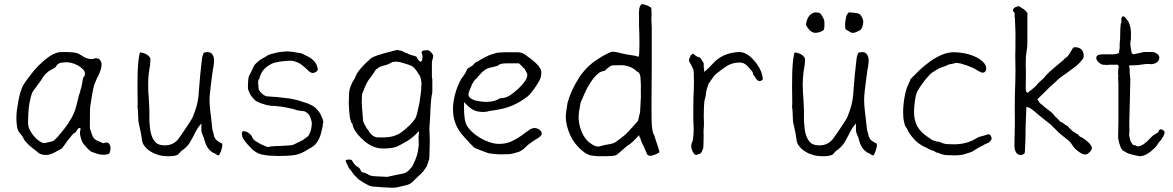

<svg xmlns="http://www.w3.org/2000/svg" viewBox="-20 -715 5484 898"><path d="M222.7 -390.6Q219.7 -389.6 216.8 -386.7Q214.8 -385.7 213.9 -384.8V-385.7L212.9 -384.8Q211.9 -383.8 210.9 -383.8H210L209 -382.8Q203.1 -377.9 197.3 -373Q192.4 -369.1 187.5 -362.3Q181.6 -355.5 178.7 -349.6Q175.8 -344.7 170.9 -337.9Q165 -331.1 159.2 -322.3L151.4 -311.5Q146.5 -303.7 140.6 -296.9Q129.9 -284.2 125 -264.6Q120.1 -245.1 116.2 -223.6Q113.3 -201.2 112.3 -180.7Q111.3 -160.2 111.3 -146.5Q111.3 -146.5 111.3 -137.7Q111.3 -133.8 112.3 -127.9Q113.3 -118.2 121.1 -103.5Q128.9 -89.8 139.6 -77.1Q151.4 -63.5 164.1 -54.7Q181.6 -43.9 190.4 -45.9Q197.3 -47.9 205.1 -49.8Q226.6 -52.7 233.4 -58.6Q240.2 -64.5 247.1 -72.3Q253.9 -78.1 256.8 -84Q266.6 -93.8 281.2 -113.3Q300.8 -138.7 315.4 -165Q330.1 -192.4 335.9 -215.8Q348.6 -266.6 349.6 -270.5Q353.5 -280.3 353.5 -282.2L354.5 -283.2L355.5 -291Q356.4 -293 359.4 -302.7Q361.3 -307.6 362.3 -314.5Q363.3 -319.3 364.3 -326.2Q365.2 -332 366.2 -336.9Q367.2 -342.8 368.2 -347.7Q370.1 -351.6 370.1 -354.5H371.1L372.1 -355.5Q377 -358.4 377 -373Q377 -382.8 366.2 -392.6Q357.4 -401.4 344.7 -408.7Q332 -416 317.4 -419.9Q303.7 -423.8 292 -423.8Q277.3 -423.8 262.7 -420.9Q249 -418 240.2 -401.4Q239.3 -401.4 239.3 -400.4H238.3Q237.3 -399.4 235.4 -397.5H234.4Q232.4 -395.5 230.5 -394.5Q225.6 -392.6 222.7 -390.6ZM477.5 7.8Q473.6 8.8 461.9 8.8Q450.2 8.8 436.5 4.9Q421.9 0 408.2 -4.9Q398.4 -8.8 372.1 -40Q364.3 -48.8 358.4 -69.3Q350.6 -93.8 356.4 -108.4Q359.4 -114.3 352.5 -116.2L350.6 -117.2L348.6 -116.2Q343.8 -112.3 340.8 -107.4Q336.9 -100.6 335 -97.7Q318.4 -86.9 314.5 -80.1Q305.7 -70.3 297.9 -59.6Q286.1 -43 277.8 -31.7Q269.5 -20.5 267.6 -19.5Q264.6 -17.6 231.4 0Q223.6 3.9 213.9 6.8Q205.1 9.8 196.3 9.8Q169.9 9.8 156.2 -2.9Q150.4 -8.8 139.6 -16.6Q128.9 -24.4 120.1 -32.2Q111.3 -40 103.5 -48.8Q95.7 -56.6 92.8 -62.5Q88.9 -70.3 85 -77.1Q81.1 -83 74.2 -90.8Q62.5 -102.5 59.6 -124Q56.6 -145.5 56.6 -161.1Q56.6 -175.8 58.6 -196.3Q61.5 -217.8 65.4 -240.2Q69.3 -261.7 75.2 -282.2Q81.1 -302.7 87.9 -315.4Q98.6 -333 118.2 -358.4Q136.7 -383.8 159.2 -407.2Q181.6 -429.7 207 -448.2Q231.4 -465.8 255.9 -470.7Q264.6 -471.7 271.5 -471.7Q279.3 -471.7 286.1 -471.7Q303.7 -471.7 323.2 -469.7Q341.8 -467.8 354.5 -460Q360.4 -456.1 367.2 -452.1Q376 -445.3 381.8 -444.3Q387.7 -442.4 393.6 -440.4Q400.4 -438.5 408.2 -438.5H409.2Q416 -438.5 421.9 -441.4L423.8 -442.4Q424.8 -442.4 428.7 -442.4H427.7H428.7Q443.4 -442.4 448.2 -433.6Q455.1 -423.8 455.1 -414.1Q455.1 -405.3 452.1 -393.6Q446.3 -377 445.3 -373Q441.4 -364.3 436.5 -353.5H435.5Q431.6 -343.8 426.8 -333Q420.9 -321.3 418 -307.6Q412.1 -282.2 412.1 -280.3Q403.3 -222.7 402.3 -217.8Q400.4 -211.9 400.4 -152.3V-119.1Q400.4 -111.3 403.3 -106.4Q404.3 -102.5 410.2 -85Q418 -61.5 440.4 -54.7Q447.3 -51.8 460.9 -45.9Q466.8 -43.9 471.7 -47.9Q481.4 -48.8 483.4 -47.9H484.4Q486.3 -47.9 490.2 -43Q494.1 -37.1 496.1 -31.2Q498 -22.5 496.1 -13.7Q494.1 -1 491.2 2.9Q488.3 4.9 477.5 7.8Z M923.8 -433.6 924.8 -439.5V-441.4Q924.8 -446.3 931.6 -465.8Q933.6 -470.7 950.2 -471.2Q966.8 -471.7 973.6 -460Q981.4 -447.3 981.4 -430.7Q979.5 -411.1 978.5 -401.4Q977.5 -395.5 975.6 -389.6V-388.7Q974.6 -381.8 973.6 -374Q972.7 -366.2 966.8 -322.3Q962.9 -293 960.9 -268.6Q959 -248 960.9 -223.6Q962.9 -197.3 966.8 -168.9Q971.7 -125 972.7 -115.2Q972.7 -109.4 978.5 -90.8Q980.5 -81.1 982.4 -74.2L991.2 -60.5L1004.9 -50.8L1005.9 -49.8Q1010.7 -47.9 1016.6 -44.9Q1018.6 -44.9 1019.5 -40Q1020.5 -35.2 1018.6 -25.4Q1017.6 -22.5 1013.7 -8.8Q1009.8 1 1008.8 2.9Q1006.8 6.8 1004.9 10.7L1002 11.7Q995.1 10.7 986.3 3.9Q980.5 0 975.6 -1Q971.7 -3.9 966.8 -7.8Q946.3 -22.5 936.5 -58.6Q934.6 -66.4 933.6 -70.3Q929.7 -79.1 927.7 -84Q925.8 -88.9 923.8 -93.8Q922.9 -98.6 921.9 -103.5Q921.9 -108.4 921.9 -118.2V-137.7L909.2 -122.1Q905.3 -117.2 894.5 -97.7Q888.7 -85.9 881.8 -73.2Q875 -59.6 868.2 -48.8Q862.3 -38.1 853.5 -30.3L852.5 -28.3L848.6 -25.4L844.7 -21.5L839.8 -17.6L837.9 -15.6Q831.1 -11.7 827.1 -7.8L815.4 4.9Q813.5 5.9 811.5 8.8Q802.7 12.7 790 14.6Q785.2 15.6 766.6 15.6Q742.2 15.6 722.7 10.3Q703.1 4.9 686 -5.4Q668.9 -15.6 657.2 -30.3Q645.5 -43.9 643.6 -62.5Q641.6 -80.1 638.2 -96.7Q634.8 -113.3 630.9 -129.9Q627 -145.5 627 -153.3Q627 -167 626 -180.7Q625 -190.4 625 -200.2V-201.2Q624 -208 623 -213.9Q623 -222.7 624 -234.4Q624 -242.2 623.5 -262.7Q623 -283.2 623 -309.1Q623 -335 623.5 -362.8Q624 -390.6 626 -414.1Q627.9 -437.5 630.9 -454.1Q632.8 -465.8 634.8 -468.8H635.7Q635.7 -469.7 637.7 -469.7Q641.6 -469.7 652.3 -466.3Q663.1 -462.9 669.4 -458Q675.8 -453.1 679.7 -448.2Q683.6 -442.4 683.6 -439.5Q683.6 -423.8 681.6 -409.2Q678.7 -394.5 676.8 -378.9Q674.8 -364.3 673.8 -349.6Q672.9 -335 672.9 -321.3Q672.9 -289.1 675.8 -255.9Q678.7 -210.9 678.7 -191.4V-149.4Q678.7 -143.6 681.6 -114.3Q683.6 -94.7 690.4 -77.1Q697.3 -59.6 709 -47.9Q721.7 -35.2 752 -35.2Q771.5 -35.2 787.1 -43Q802.7 -50.8 814.5 -65.4Q825.2 -80.1 839.8 -101.6Q875 -153.3 881.8 -168Q905.3 -225.6 908.2 -265.6Q917 -380.9 923.8 -432.6Z M1390.6 -56.6Q1390.6 -56.6 1388.7 -56.6Q1382.8 -54.7 1381.8 -52.7Q1379.9 -48.8 1376 -49.8Q1376 -49.8 1369.1 -46.9Q1368.2 -45.9 1366.2 -44.9Q1360.4 -43 1355.5 -40Q1352.5 -37.1 1338.9 -35.2Q1316.4 -33.2 1288.1 -32.2Q1268.6 -32.2 1249 -30.3H1247.1L1243.2 -29.3H1242.2H1241.2Q1237.3 -27.3 1235.4 -27.3H1231.4Q1228.5 -27.3 1225.6 -30.3L1221.7 -31.2H1219.7L1218.8 -32.2L1214.8 -34.2L1203.1 -39.1Q1196.3 -43 1187.5 -47.9Q1176.8 -53.7 1172.9 -56.6Q1170.9 -58.6 1166 -62.5Q1162.1 -67.4 1160.2 -71.3V-72.3Q1157.2 -82 1144.5 -91.8Q1132.8 -100.6 1118.2 -101.6Q1115.2 -101.6 1113.3 -97.7Q1111.3 -95.7 1111.3 -89.8Q1111.3 -76.2 1119.1 -64.5Q1127.9 -50.8 1136.7 -41Q1143.6 -34.2 1147.5 -29.3Q1152.3 -24.4 1157.2 -19.5Q1161.1 -14.6 1166.5 -11.2Q1171.9 -7.8 1176.8 -3.9Q1186.5 2.9 1200.2 6.8Q1213.9 9.8 1228.5 11.7Q1243.2 13.7 1258.8 13.7Q1273.4 14.6 1286.1 14.6Q1330.1 14.6 1360.4 9.8Q1387.7 4.9 1418 -14.6Q1424.8 -18.6 1424.8 -18.6L1425.8 -19.5Q1430.7 -21.5 1432.6 -23.4H1433.6Q1447.3 -31.2 1455.1 -40Q1464.8 -50.8 1471.2 -64Q1477.5 -77.1 1481.4 -90.8Q1485.4 -105.5 1487.3 -117.2Q1488.3 -122.1 1489.3 -122.1Q1489.3 -123 1489.3 -129.9V-130.9V-131.8Q1489.3 -131.8 1491.2 -137.7Q1492.2 -140.6 1492.2 -143.6Q1492.2 -146.5 1491.2 -149.4Q1490.2 -152.3 1489.3 -157.2Q1489.3 -161.1 1486.3 -164.1Q1484.4 -167 1484.4 -169.9H1483.4V-170.9Q1475.6 -192.4 1454.1 -211.9Q1442.4 -221.7 1420.9 -230.5Q1398.4 -238.3 1373 -246.1Q1338.9 -254.9 1313.5 -256.8Q1264.6 -262.7 1252 -262.7Q1244.1 -263.7 1240.2 -263.7Q1230.5 -264.6 1226.6 -264.6Q1224.6 -265.6 1214.8 -269.5Q1210 -272.5 1205.1 -277.3Q1195.3 -286.1 1191.4 -293.9Q1188.5 -297.9 1188.5 -315.4Q1188.5 -319.3 1187.5 -325.2Q1187.5 -331.1 1187.5 -334Q1187.5 -335.9 1188.5 -339.8Q1192.4 -349.6 1193.4 -345.7Q1193.4 -345.7 1193.4 -346.7Q1195.3 -360.4 1202.1 -372.1Q1208 -384.8 1219.7 -395.5Q1230.5 -406.2 1244.1 -413.1Q1256.8 -420.9 1268.6 -422.9Q1279.3 -424.8 1288.1 -426.8Q1290 -427.7 1328.1 -430.7Q1343.8 -431.6 1352.5 -429.7Q1371.1 -424.8 1383.8 -417Q1400.4 -405.3 1410.2 -395.5Q1415 -391.6 1418.9 -387.7Q1422.9 -383.8 1424.8 -381.8Q1426.8 -380.9 1428.7 -378.9Q1430.7 -377 1436.5 -375Q1440.4 -373 1446.3 -374Q1454.1 -375 1461.9 -381.8Q1467.8 -387.7 1465.8 -394.5Q1461.9 -415 1451.2 -426.8Q1438.5 -441.4 1420.9 -450.2Q1396.5 -462.9 1388.7 -465.8Q1380.9 -467.8 1347.7 -472.7Q1330.1 -474.6 1319.3 -474.6Q1285.2 -471.7 1277.3 -469.7Q1264.6 -465.8 1250 -462.9Q1236.3 -460 1227.5 -453.1Q1217.8 -446.3 1207 -441.4Q1198.2 -436.5 1186.5 -426.8Q1171.9 -415 1167 -405.3Q1155.3 -378.9 1145.5 -361.3Q1139.6 -352.5 1139.6 -302.7Q1139.6 -295.9 1150.4 -273.4Q1152.3 -270.5 1159.2 -260.7Q1169.9 -249 1172.9 -246.1Q1181.6 -239.3 1189.5 -236.3Q1194.3 -233.4 1217.8 -226.6Q1233.4 -221.7 1234.4 -221.7Q1241.2 -223.6 1249 -219.7Q1250 -219.7 1263.7 -219.7L1298.8 -215.8H1299.8H1300.8Q1304.7 -213.9 1306.6 -213.9Q1311.5 -213.9 1315.4 -212.9L1351.6 -205.1Q1360.4 -202.1 1366.2 -200.2Q1373 -198.2 1379.9 -197.3Q1386.7 -197.3 1391.6 -196.3Q1403.3 -194.3 1404.3 -194.3Q1422.9 -185.5 1429.7 -170.9Q1437.5 -148.4 1437.5 -146.5Q1439.5 -140.6 1437.5 -125Q1436.5 -116.2 1433.6 -105.5Q1431.6 -97.7 1428.7 -91.8Q1423.8 -81.1 1422.9 -80.1Q1421.9 -78.1 1410.2 -70.3Q1399.4 -61.5 1390.6 -56.6ZM1156.2 -19.5 1157.2 -18.6Q1157.2 -19.5 1156.7 -19.5Q1156.2 -19.5 1156.2 -19.5Z M1941.4 -231.4Q1941.4 -231.4 1946.3 -265.6Q1949.2 -285.2 1950.2 -301.8Q1951.2 -319.3 1951.2 -326.2Q1951.2 -333 1948.2 -346.7Q1945.3 -359.4 1940.4 -365.2Q1934.6 -375 1929.7 -381.8Q1918 -397.5 1916 -398.4Q1906.2 -407.2 1902.3 -408.2Q1894.5 -410.2 1879.9 -416Q1872.1 -418.9 1853.5 -423.8Q1839.8 -426.8 1835.9 -426.8Q1828.1 -426.8 1823.2 -425.8Q1816.4 -425.8 1813.5 -423.8Q1803.7 -418 1792 -413.1Q1771.5 -407.2 1768.6 -406.2H1767.6Q1764.6 -405.3 1754.9 -401.4L1753.9 -400.4Q1748 -397.5 1742.2 -392.6H1741.2Q1735.4 -387.7 1725.6 -370.1Q1712.9 -353.5 1701.2 -336.9Q1693.4 -324.2 1684.6 -302.7Q1673.8 -276.4 1673.8 -275.4Q1671.9 -262.7 1671.9 -230.5Q1671.9 -224.6 1674.8 -192.4Q1677.7 -164.1 1677.7 -157.2Q1676.8 -148.4 1682.6 -137.7Q1691.4 -120.1 1694.3 -116.2Q1706.1 -101.6 1707 -97.7Q1709 -93.8 1721.7 -82Q1728.5 -76.2 1736.3 -74.2Q1741.2 -72.3 1753.9 -72.3Q1794.9 -71.3 1817.4 -77.6Q1839.8 -84 1856 -95.2Q1872.1 -106.4 1894.5 -127.9Q1917 -149.4 1925.8 -168Q1929.7 -176.8 1941.4 -231.4ZM1937.5 -77.1Q1940.4 -97.7 1939.5 -98.6Q1938.5 -102.5 1934.6 -97.7Q1928.7 -89.8 1921.9 -84Q1909.2 -72.3 1899.4 -65.4Q1889.6 -57.6 1871.1 -47.9Q1838.9 -29.3 1831.1 -27.3Q1806.6 -20.5 1774.4 -20.5Q1750 -20.5 1731.4 -27.3Q1708 -36.1 1688.5 -51.8Q1668.9 -67.4 1654.3 -85Q1635.7 -108.4 1631.8 -122.1Q1628.9 -135.7 1627.9 -136.7L1625 -139.6Q1624 -139.6 1621.1 -148.4Q1617.2 -160.2 1616.2 -166L1613.3 -194.3L1611.3 -231.4L1612.3 -270.5Q1613.3 -292 1616.2 -300.8Q1618.2 -308.6 1629.9 -334Q1637.7 -342.8 1643.6 -358.4Q1654.3 -388.7 1713.9 -441.4Q1727.5 -454.1 1810.5 -474.6Q1822.3 -477.5 1829.1 -479.5Q1836.9 -481.4 1844.7 -481.4V-480.5V-478.5H1853.5Q1857.4 -476.6 1860.4 -476.6L1862.3 -475.6Q1865.2 -472.7 1875 -468.8Q1883.8 -465.8 1883.8 -465.8H1884.8Q1891.6 -460.9 1895.5 -460Q1897.5 -459 1903.3 -458V-457L1909.2 -456.1Q1915 -455.1 1916 -454.1Q1920.9 -452.1 1927.7 -450.2V-449.2L1928.7 -448.2Q1929.7 -446.3 1933.6 -439.5Q1938.5 -431.6 1942.4 -428.7Q1949.2 -423.8 1953.1 -431.6L1954.1 -432.6V-433.6Q1954.1 -434.6 1955.1 -442.4Q1957 -447.3 1956.1 -454.1V-455.1Q1956.1 -455.1 1954.1 -461.9L1953.1 -465.8H1952.1Q1951.2 -465.8 1951.2 -466.8L1952.1 -471.7Q1953.1 -473.6 1954.1 -474.6Q1955.1 -476.6 1957 -477.5Q1960 -478.5 1967.8 -479.5Q1973.6 -480.5 1978.5 -480.5Q1982.4 -479.5 1985.4 -478.5H1986.3Q1990.2 -476.6 1991.2 -475.6Q1994.1 -472.7 1998 -467.8Q1999 -466.8 2001 -465.8Q2002 -463.9 2002.9 -461.9Q2004.9 -458 2005.9 -456.1Q2005.9 -452.1 2005.9 -448.2Q2004.9 -443.4 2002.9 -437.5V-436.5Q2000 -429.7 2000 -421.9V-394.5Q2000 -380.9 2000 -373Q1999 -353.5 2002 -342.8V-291Q2002 -276.4 2001 -276.4H2000H2001Q2000 -275.4 1998 -260.7V-259.8Q1997.1 -257.8 1994.1 -219.7Q1994.1 -219.7 1991.2 -160.2L1988.3 -114.3L1990.2 -56.6Q1990.2 -47.9 1989.3 -21.5Q1988.3 28.3 1987.3 30.3Q1984.4 36.1 1983.4 41V42Q1981.4 48.8 1975.6 63.5Q1974.6 65.4 1966.8 76.2Q1961.9 83 1960 85.9Q1958 87.9 1958 87.9L1945.3 101.6Q1944.3 101.6 1944.3 102.5H1943.4Q1941.4 104.5 1910.2 134.8Q1900.4 145.5 1882.8 150.4L1849.6 158.2Q1845.7 159.2 1832 162.1Q1824.2 163.1 1814.5 163.1Q1805.7 163.1 1771.5 161.1Q1737.3 158.2 1735.4 158.2Q1716.8 158.2 1705.1 152.3Q1696.3 148.4 1671.9 133.8Q1654.3 123 1650.4 117.2Q1636.7 104.5 1629.9 94.7Q1625 85.9 1621.1 82Q1614.3 76.2 1609.4 66.4Q1608.4 64.5 1602.5 50.8Q1597.7 42 1596.7 38.1Q1596.7 34.2 1599.6 33.2Q1604.5 31.2 1612.3 31.2Q1624 31.2 1626 35.2Q1636.7 53.7 1642.6 58.6Q1660.2 69.3 1663.1 74.2Q1670.9 90.8 1674.8 90.8Q1679.7 91.8 1681.6 91.8Q1681.6 91.8 1681.6 91.8H1680.7Q1681.6 91.8 1681.6 91.8Q1681.6 91.8 1681.6 91.8Q1694.3 95.7 1705.1 102.5Q1713.9 108.4 1734.4 109.4L1793.9 112.3L1794.9 111.3Q1795.9 111.3 1831.1 103.5Q1862.3 97.7 1865.2 96.7Q1877.9 94.7 1891.6 82Q1905.3 69.3 1911.6 56.6Q1918 43.9 1924.8 26.9Q1931.6 9.8 1935.1 -10.7Q1938.5 -31.2 1938.5 -42Q1937.5 -58.6 1937.5 -77.1Z M2166 -58.6Q2164.1 -61.5 2158.2 -66.4Q2156.2 -69.3 2154.3 -70.3Q2153.3 -71.3 2152.3 -72.3V-73.2Q2098.6 -127.9 2098.6 -203.1Q2098.6 -236.3 2107.9 -272Q2117.2 -307.6 2132.8 -337.9H2133.8Q2134.8 -342.8 2137.7 -347.2Q2140.6 -351.6 2143.6 -354.5L2144.5 -355.5L2156.2 -373Q2159.2 -377 2160.2 -380.9Q2162.1 -384.8 2164.1 -389.6Q2166 -392.6 2168.5 -395Q2170.9 -397.5 2174.8 -398.4L2175.8 -399.4H2177.7V-401.4V-403.3H2179.7H2180.7H2181.6Q2183.6 -404.3 2185.5 -405.3Q2189.5 -407.2 2192.4 -411.1Q2195.3 -415 2199.2 -418Q2203.1 -420.9 2207 -424.8Q2218.8 -428.7 2226.6 -435.5Q2249 -448.2 2266.6 -456.1Q2284.2 -462.9 2303.7 -467.8Q2314.5 -469.7 2323.2 -469.7Q2332 -469.7 2342.8 -470.7H2390.6Q2396.5 -470.7 2404.3 -470.7Q2411.1 -469.7 2419.9 -467.8Q2426.8 -465.8 2439.5 -457Q2452.1 -448.2 2465.8 -437.5Q2479.5 -426.8 2491.2 -415Q2502 -404.3 2503.9 -398.4L2504.9 -397.5Q2511.7 -388.7 2511.7 -377.9Q2511.7 -356.4 2505.9 -344.7Q2500 -332 2488.3 -314.5Q2483.4 -306.6 2479 -300.3Q2474.6 -293.9 2468.8 -287.1Q2463.9 -280.3 2459 -274.9Q2454.1 -269.5 2447.3 -263.7Q2411.1 -236.3 2377 -221.7Q2342.8 -207 2297.9 -200.2L2271.5 -196.3Q2254.9 -191.4 2242.2 -191.4Q2211.9 -191.4 2195.3 -200.2Q2177.7 -209 2159.2 -228.5L2154.3 -233.4L2150.4 -238.3V-231.4V-225.6V-203.1Q2150.4 -187.5 2152.3 -170.9Q2153.3 -154.3 2158.2 -139.6Q2165 -121.1 2182.6 -103.5Q2200.2 -85.9 2222.2 -72.3Q2244.1 -58.6 2267.6 -50.8Q2292 -42 2313.5 -42Q2346.7 -42 2372.1 -53.7Q2397.5 -65.4 2418 -80.1Q2427.7 -87.9 2436.5 -94.2Q2445.3 -100.6 2453.1 -105.5Q2465.8 -116.2 2481.4 -116.2Q2491.2 -116.2 2502.9 -108.4Q2513.7 -100.6 2513.7 -90.8V-87.9Q2511.7 -81.1 2506.8 -77.1Q2500 -71.3 2494.1 -67.4H2493.2Q2482.4 -60.5 2471.2 -53.2Q2460 -45.9 2450.2 -38.1Q2442.4 -31.2 2436.5 -25.4L2425.8 -15.6Q2418.9 -10.7 2412.1 -7.3Q2405.3 -3.9 2397.5 -2H2396.5Q2379.9 3.9 2363.3 5.9Q2345.7 6.8 2326.2 6.8Q2306.6 6.8 2293 5.4Q2279.3 3.9 2265.6 2L2239.3 -7.8Q2225.6 -12.7 2206.1 -20.5Q2204.1 -20.5 2203.1 -21.5Q2202.1 -22.5 2200.2 -23.4V-24.4H2199.2Q2195.3 -26.4 2194.3 -27.3L2193.4 -28.3V-29.3Q2189.5 -34.2 2185.5 -37.1Q2181.6 -40 2178.7 -43.9Q2175.8 -47.9 2171.9 -50.8Q2168.9 -53.7 2166 -58.6ZM2182.6 -307.6Q2180.7 -302.7 2175.8 -292Q2170.9 -279.3 2170.9 -273.4Q2170.9 -262.7 2181.6 -254.9Q2190.4 -249 2202.1 -245.1H2203.1Q2216.8 -242.2 2230.5 -240.2Q2244.1 -238.3 2252 -238.3Q2261.7 -238.3 2278.3 -240.2Q2294.9 -243.2 2302.7 -247.1H2303.7Q2313.5 -253.9 2318.4 -254.9Q2323.2 -255.9 2333 -256.8Q2347.7 -257.8 2367.2 -270.5Q2385.7 -283.2 2403.3 -299.3Q2420.9 -315.4 2433.6 -333Q2446.3 -350.6 2446.3 -365.2Q2446.3 -371.1 2441.4 -378.9Q2437.5 -386.7 2432.6 -394.5L2430.7 -395.5V-396.5Q2426.8 -397.5 2425.8 -400.4Q2422.9 -404.3 2419.9 -406.2V-407.2Q2415 -411.1 2413.1 -413.1L2408.2 -417V-418L2407.2 -418.9H2406.2H2405.3H2350.6Q2342.8 -418.9 2335 -418Q2319.3 -417 2309.6 -409.2Q2306.6 -407.2 2304.7 -406.2Q2303.7 -406.2 2303.7 -406.2Q2301.8 -406.2 2298.8 -405.3L2285.2 -401.4Q2273.4 -399.4 2264.6 -396.5Q2255.9 -393.6 2249 -388.7Q2242.2 -383.8 2235.4 -377.9Q2228.5 -371.1 2220.7 -362.3Q2212.9 -353.5 2209 -348.6Q2203.1 -343.8 2198.2 -337.9V-336.9Q2195.3 -332 2191.4 -327.1Q2186.5 -320.3 2182.6 -307.6Z M2954.1 -67.4ZM2970.7 -74.2Q2970.7 -74.2 2970.7 -80.1L2967.8 -82L2965.8 -79.1L2961.9 -75.2Q2943.4 -54.7 2927.7 -42Q2908.2 -30.3 2886.7 -9.8Q2876 0 2869.1 5.4Q2862.3 10.7 2860.4 11.7Q2842.8 15.6 2814.5 15.6H2778.3Q2761.7 15.6 2737.3 10.7Q2735.4 8.8 2733.4 8.8Q2730.5 7.8 2723.6 3.9Q2716.8 1 2714.8 -1Q2669.9 -34.2 2647.9 -81.1Q2626 -127.9 2626 -171.9Q2626 -182.6 2634.8 -236.3V-235.4Q2650.4 -291 2685.5 -347.2Q2720.7 -403.3 2774.4 -437.5Q2801.8 -455.1 2811 -459.5Q2820.3 -463.9 2838.9 -472.7Q2856.4 -473.6 2877.9 -467.8Q2899.4 -461.9 2925.8 -458Q2951.2 -455.1 2964.8 -450.2L2966.8 -449.2L2967.8 -451.2Q2970.7 -461.9 2970.7 -510.7Q2970.7 -560.5 2968.8 -591.8V-616.2Q2968.8 -627.9 2968.8 -637.7Q2966.8 -680.7 2976.6 -690.4L2977.5 -691.4V-692.4Q2977.5 -693.4 2978.5 -694.3Q2979.5 -695.3 2980.5 -695.3H2981.4Q2994.1 -695.3 3007.8 -689Q3021.5 -682.6 3025.4 -678.7Q3027.3 -674.8 3027.3 -647.5Q3025.4 -618.2 3027.3 -608.4Q3028.3 -599.6 3028.3 -587.9V-414.1L3027.3 -260.7Q3027.3 -229.5 3027.3 -174.8Q3027.3 -119.1 3034.2 -93.8L3042 -77.1Q3042 -73.2 3053.7 -40Q3064.5 -7.8 3064.5 -2.9Q3062.5 0 3046.9 6.8Q3030.3 13.7 3020.5 13.7Q3012.7 13.7 3006.8 6.8Q2998 -11.7 2990.2 -31.2L2977.5 -57.6Q2977.5 -66.4 2970.7 -74.2ZM2968.8 -375Q2959 -378.9 2956.1 -383.8V-384.8H2955.1Q2924.8 -410.2 2882.3 -410.2Q2839.8 -410.2 2836.9 -407.2Q2830.1 -401.4 2822.3 -396.5Q2814.5 -391.6 2812.5 -386.7Q2810.5 -383.8 2794.9 -380.9Q2778.3 -376 2754.9 -347.7Q2732.4 -318.4 2714.4 -278.3Q2696.3 -238.3 2695.3 -234.4Q2695.3 -230.5 2690.4 -207Q2686.5 -182.6 2686.5 -175.8V-158.2Q2686.5 -145.5 2692.4 -122.1Q2707 -71.3 2737.3 -47.9Q2766.6 -24.4 2787.1 -31.2Q2806.6 -37.1 2826.2 -40Q2847.7 -43 2859.4 -50.8Q2900.4 -79.1 2918.9 -99.6Q2937.5 -120.1 2962.9 -148.4V-149.4H2963.9Q2967.8 -168 2972.7 -186.5L2973.6 -187.5L2977.5 -261.7Q2976.6 -280.3 2977.1 -292Q2977.5 -303.7 2977.5 -314.5V-315.4L2975.6 -352.5Q2974.6 -361.3 2973.6 -364.3Q2971.7 -366.2 2971.7 -367.2Q2971.7 -369.1 2969.7 -374Z M3243.2 6.8Q3239.3 9.8 3237.3 9.8Q3224.6 10.7 3214.8 -18.6Q3212.9 -25.4 3212.9 -31.2Q3212.9 -43 3216.8 -48.8Q3221.7 -57.6 3223.6 -86.9Q3225.6 -115.2 3223.6 -127.9Q3222.7 -138.7 3222.7 -159.2V-209Q3222.7 -239.3 3223.6 -266.6Q3225.6 -294.9 3225.6 -333Q3224.6 -371.1 3224.6 -377.9Q3224.6 -386.7 3220.7 -394.5Q3217.8 -400.4 3213.9 -408.7Q3210 -417 3204.1 -425.8Q3201.2 -431.6 3204.1 -441.4Q3209 -453.1 3210.9 -456.1Q3212.9 -459 3216.8 -460.9Q3219.7 -461.9 3222.7 -463.9Q3235.4 -451.2 3246.1 -448.2Q3255.9 -446.3 3258.8 -439.5Q3264.6 -430.7 3268.6 -423.8Q3271.5 -419.9 3271.5 -416Q3270.5 -409.2 3272.5 -392.6L3273.4 -378.9L3284.2 -387.7Q3296.9 -398.4 3315.4 -418.9Q3359.4 -467.8 3435.5 -471.7Q3472.7 -472.7 3508.8 -429.7Q3544.9 -387.7 3547.9 -343.8Q3541 -335.9 3532.2 -335.9Q3523.4 -335.9 3515.6 -347.7Q3512.7 -351.6 3511.7 -353.5Q3509.8 -359.4 3503.9 -364.3Q3502 -367.2 3502 -372.1Q3500 -381.8 3472.7 -409.2Q3455.1 -425.8 3426.8 -421.9Q3400.4 -418.9 3380.9 -407.2Q3363.3 -396.5 3333 -372.1Q3324.2 -367.2 3309.6 -345.7Q3296.9 -326.2 3293.9 -323.2L3293 -322.3V-320.3Q3284.2 -296.9 3282.2 -281.2Q3281.2 -266.6 3278.3 -256.8Q3273.4 -244.1 3272.5 -217.8Q3272.5 -192.4 3271.5 -173.8Q3272.5 -155.3 3272.5 -139.2Q3272.5 -123 3270.5 -102.5Q3271.5 -82 3270.5 -54.7L3269.5 -23.4Q3268.6 -22.5 3267.1 -17.1Q3265.6 -11.7 3262.7 -5.9Q3259.8 0 3255.9 2.9Q3249 4.9 3243.2 6.8Z M3985.4 -433.6 3986.3 -439.5V-441.4Q3986.3 -446.3 3993.2 -465.8Q3995.1 -470.7 4011.7 -471.2Q4028.3 -471.7 4035.2 -460Q4043 -447.3 4043 -430.7Q4041 -411.1 4040 -401.4Q4039.1 -395.5 4037.1 -389.6V-388.7Q4036.1 -381.8 4035.2 -374Q4034.2 -366.2 4028.3 -322.3Q4024.4 -293 4022.5 -268.6Q4020.5 -248 4022.5 -223.6Q4024.4 -197.3 4028.3 -168.9Q4033.2 -125 4034.2 -115.2Q4034.2 -109.4 4040 -90.8Q4042 -81.1 4043.9 -74.2L4052.7 -60.5L4066.4 -50.8L4067.4 -49.8Q4072.3 -47.9 4078.1 -44.9Q4080.1 -44.9 4081.1 -40Q4082 -35.2 4080.1 -25.4Q4079.1 -22.5 4075.2 -8.8Q4071.3 1 4070.3 2.9Q4068.4 6.8 4066.4 10.7L4063.5 11.7Q4056.6 10.7 4047.9 3.9Q4042 0 4037.1 -1Q4033.2 -3.9 4028.3 -7.8Q4007.8 -22.5 3998 -58.6Q3996.1 -66.4 3995.1 -70.3Q3991.2 -79.1 3989.3 -84Q3987.3 -88.9 3985.4 -93.8Q3984.4 -98.6 3983.4 -103.5Q3983.4 -108.4 3983.4 -118.2V-137.7L3970.7 -122.1Q3966.8 -117.2 3956.1 -97.7Q3950.2 -85.9 3943.4 -73.2Q3936.5 -59.6 3929.7 -48.8Q3923.8 -38.1 3915 -30.3L3914.1 -28.3L3910.2 -25.4L3906.2 -21.5L3901.4 -17.6L3899.4 -15.6Q3892.6 -11.7 3888.7 -7.8L3877 4.9Q3875 5.9 3873 8.8Q3864.3 12.7 3851.6 14.6Q3846.7 15.6 3828.1 15.6Q3803.7 15.6 3784.2 10.3Q3764.6 4.9 3747.6 -5.4Q3730.5 -15.6 3718.8 -30.3Q3707 -43.9 3705.1 -62.5Q3703.1 -80.1 3699.7 -96.7Q3696.3 -113.3 3692.4 -129.9Q3688.5 -145.5 3688.5 -153.3Q3688.5 -167 3687.5 -180.7Q3686.5 -190.4 3686.5 -200.2V-201.2Q3685.5 -208 3684.6 -213.9Q3684.6 -222.7 3685.5 -234.4Q3685.5 -242.2 3685.1 -262.7Q3684.6 -283.2 3684.6 -309.1Q3684.6 -335 3685.1 -362.8Q3685.5 -390.6 3687.5 -414.1Q3689.5 -437.5 3692.4 -454.1Q3694.3 -465.8 3696.3 -468.8H3697.3Q3697.3 -469.7 3699.2 -469.7Q3703.1 -469.7 3713.9 -466.3Q3724.6 -462.9 3731 -458Q3737.3 -453.1 3741.2 -448.2Q3745.1 -442.4 3745.1 -439.5Q3745.1 -423.8 3743.2 -409.2Q3740.2 -394.5 3738.3 -378.9Q3736.3 -364.3 3735.4 -349.6Q3734.4 -335 3734.4 -321.3Q3734.4 -289.1 3737.3 -255.9Q3740.2 -210.9 3740.2 -191.4V-149.4Q3740.2 -143.6 3743.2 -114.3Q3745.1 -94.7 3752 -77.1Q3758.8 -59.6 3770.5 -47.9Q3783.2 -35.2 3813.5 -35.2Q3833 -35.2 3848.6 -43Q3864.3 -50.8 3876 -65.4Q3886.7 -80.1 3901.4 -101.6Q3936.5 -153.3 3943.4 -168Q3966.8 -225.6 3969.7 -265.6Q3978.5 -380.9 3985.4 -432.6ZM3772.5 -648.4Q3784.2 -657.2 3795.9 -657.2Q3799.8 -657.2 3809.6 -655.3Q3818.4 -654.3 3827.1 -636.7Q3835 -624 3835.9 -611.3Q3835.9 -598.6 3835.9 -594.7Q3835.9 -582 3833 -575.2Q3826.2 -569.3 3815.4 -565.4Q3804.7 -561.5 3793.9 -561.5H3789.1Q3775.4 -564.5 3764.6 -576.2Q3753.9 -587.9 3750 -599.6Q3750 -610.4 3755.9 -625Q3761.7 -639.6 3772.5 -648.4ZM3942.4 -647.5Q3946.3 -655.3 3949.2 -656.2Q3952.1 -657.2 3955.1 -657.2Q3959 -657.2 3963.9 -656.2Q3990.2 -654.3 3998 -650.4Q4004.9 -646.5 4010.7 -635.7V-634.8Q4017.6 -624 4017.6 -612.3Q4017.6 -603.5 4012.7 -588.9Q4008.8 -574.2 3992.2 -568.4Q3978.5 -561.5 3970.7 -561.5Q3969.7 -561.5 3963.9 -561.5Q3960 -562.5 3946.3 -571.3Q3935.5 -576.2 3934.6 -580.1Q3932.6 -585.9 3932.6 -594.7V-606.4V-605.5Q3932.6 -605.5 3932.6 -606.4Q3934.6 -619.1 3936.5 -630.9Q3937.5 -641.6 3942.4 -646.5Z M4549.8 -386.7Q4547.9 -387.7 4546.9 -388.7Q4542 -392.6 4528.3 -398.4Q4515.6 -404.3 4501 -409.2Q4485.4 -414.1 4472.7 -418Q4459 -420.9 4451.2 -420.9H4450.2H4449.2Q4444.3 -418 4425.8 -415Q4418.9 -414.1 4413.1 -412.1V-411.1Q4408.2 -409.2 4402.3 -406.2Q4385.7 -401.4 4369.1 -393.6Q4358.4 -387.7 4338.9 -375Q4330.1 -369.1 4321.3 -357.4Q4311.5 -347.7 4301.8 -334.5Q4292 -321.3 4283.2 -308.6Q4275.4 -295.9 4269.5 -286.1V-285.2Q4265.6 -276.4 4262.7 -264.6Q4260.7 -253.9 4258.8 -240.2Q4256.8 -227.5 4255.9 -214.8Q4254.9 -202.1 4254.9 -194.3V-193.4Q4254.9 -152.3 4270.5 -124Q4287.1 -94.7 4322.3 -72.3Q4338.9 -60.5 4340.8 -59.6Q4347.7 -56.6 4352.5 -55.7L4365.2 -51.8L4366.2 -52.7Q4371.1 -52.7 4377 -49.8Q4394.5 -42 4409.2 -41Q4423.8 -40 4442.4 -40Q4471.7 -40 4497.1 -46.9Q4523.4 -53.7 4546.9 -68.4Q4556.6 -74.2 4561.5 -75.2Q4580.1 -80.1 4581.5 -80.6Q4583 -81.1 4585 -81.5Q4586.9 -82 4591.8 -84Q4595.7 -85.9 4606.4 -86.9Q4609.4 -86.9 4613.3 -80.1Q4618.2 -72.3 4618.2 -68.4Q4618.2 -62.5 4613.3 -57.6Q4606.4 -48.8 4604.5 -47.9L4589.8 -42Q4585 -40 4581.1 -37.1Q4578.1 -35.2 4576.2 -34.2Q4564.5 -29.3 4553.7 -22.5Q4543 -15.6 4530.3 -7.8Q4520.5 -2 4481.4 8.8H4482.4Q4482.4 8.8 4481.4 8.8Q4467.8 10.7 4465.8 10.7Q4459 10.7 4447.3 11.7L4413.1 10.7L4399.4 9.8Q4384.8 6.8 4382.8 5.9Q4370.1 0 4363.3 -1Q4357.4 -2 4355.5 -3.9Q4350.6 -8.8 4344.7 -9.8Q4333 -13.7 4323.2 -18.6Q4313.5 -24.4 4303.7 -28.3Q4275.4 -42 4257.8 -61.5Q4231.4 -89.8 4224.6 -108.4Q4221.7 -113.3 4219.7 -117.2Q4216.8 -120.1 4215.8 -122.1Q4213.9 -127 4211.9 -129.9Q4210.9 -133.8 4210 -138.7Q4206.1 -153.3 4205.1 -164.1Q4204.1 -175.8 4204.1 -190.4Q4204.1 -223.6 4210 -256.8Q4216.8 -297.9 4228.5 -320.3Q4233.4 -332 4234.4 -334Q4238.3 -340.8 4238.3 -344.7Q4258.8 -365.2 4280.3 -386.7Q4304.7 -409.2 4330.1 -427.7Q4356.4 -446.3 4385.7 -459Q4417 -471.7 4445.3 -470.7Q4461.9 -470.7 4487.3 -466.3Q4512.7 -461.9 4536.1 -452.1Q4559.6 -442.4 4576.2 -426.8Q4592.8 -412.1 4592.8 -392.6Q4592.8 -385.7 4587.9 -380.4Q4583 -375 4575.2 -375Q4570.3 -375 4560.5 -380.9L4553.7 -383.8L4551.8 -385.7Z M4785.2 -655.3V-552.7Q4785.2 -501 4784.2 -495.1Q4779.3 -460 4778.3 -451.2V-450.2Q4776.4 -413.1 4778.3 -375Q4778.3 -340.8 4777.3 -299.8Q4777.3 -297.9 4778.3 -293Q4778.3 -286.1 4783.2 -283.2L4787.1 -281.2L4790 -283.2L4792 -285.2Q4793.9 -288.1 4794.9 -289.1Q4799.8 -291 4801.8 -293Q4822.3 -309.6 4826.2 -314.5Q4835.9 -327.1 4848.6 -337.9Q4862.3 -348.6 4873 -363.3Q4884.8 -376 4897.5 -386.7Q4906.2 -394.5 4916 -402.8Q4925.8 -411.1 4935.5 -418.9Q4940.4 -422.9 4944.8 -426.8Q4949.2 -430.7 4955.1 -435.5L4959 -440.4L4968.8 -448.2H4969.7L4974.6 -453.1Q4982.4 -461.9 4998 -490.2Q5001 -494.1 5008.8 -494.1Q5027.3 -494.1 5038.1 -483.4Q5048.8 -472.7 5048.8 -452.1Q5048.8 -446.3 5043.9 -438.5Q5038.1 -430.7 5030.8 -422.9Q5023.4 -415 5015.6 -408.2Q5007.8 -402.3 5002.9 -398.4Q4986.3 -385.7 4969.7 -374Q4939.5 -353.5 4934.6 -348.6Q4920.9 -335.9 4906.2 -322.3Q4898.4 -315.4 4890.6 -308.6L4876 -293.9Q4838.9 -256.8 4835 -253.9L4831.1 -251L4834 -248Q4841.8 -232.4 4847.7 -229.5Q4854.5 -225.6 4860.4 -218.8Q4868.2 -211.9 4875 -207Q4881.8 -202.1 4890.6 -195.3Q4897.5 -190.4 4902.3 -185.5Q4907.2 -179.7 4912.1 -173.8Q4917 -167 4923.8 -162.1Q4928.7 -158.2 4932.6 -153.3Q4937.5 -145.5 4942.4 -144.5Q4949.2 -142.6 4954.1 -137.7Q4962.9 -130.9 4964.8 -129.9Q4970.7 -127 4972.7 -126Q4975.6 -122.1 4977.5 -121.1Q4979.5 -119.1 4980.5 -117.2Q4983.4 -115.2 4985.4 -112.3L4986.3 -111.3Q4990.2 -108.4 4992.2 -106.4L4996.1 -101.6H4997.1Q5002 -97.7 5006.8 -95.7L5009.8 -93.8L5010.7 -91.8L5012.7 -90.8H5014.6V-89.8H5016.6Q5021.5 -86.9 5023.4 -85Q5027.3 -78.1 5031.2 -76.2Q5039.1 -73.2 5048.3 -66.9Q5057.6 -60.5 5066.4 -52.7Q5075.2 -45.9 5081.1 -37.1Q5086.9 -28.3 5086.9 -22.5Q5086.9 -13.7 5075.7 -2.9Q5064.5 7.8 5055.7 7.8Q5047.9 7.8 5038.1 2.9Q5028.3 -2.9 5018.6 -10.7Q5003.9 -22.5 5001 -28.3Q4994.1 -39.1 4988.3 -46.4Q4982.4 -53.7 4977.5 -57.6Q4972.7 -61.5 4967.8 -65.4Q4957 -74.2 4947.3 -82Q4937.5 -89.8 4928.7 -97.7H4929.7H4928.7L4916 -111.3L4907.2 -119.1Q4900.4 -127 4892.6 -133.8Q4883.8 -140.6 4874.5 -147.9Q4865.2 -155.3 4855.5 -163.1Q4848.6 -168 4839.8 -175.8Q4831.1 -183.6 4821.3 -191.4Q4812.5 -199.2 4803.7 -205.1Q4794.9 -211.9 4786.1 -213.9L4780.3 -214.8V-209Q4780.3 -197.3 4778.3 -161.1Q4776.4 -124 4776.4 -90.8Q4776.4 -72.3 4775.9 -56.2Q4775.4 -40 4774.4 -27.3Q4773.4 -13.7 4773.4 -4.9Q4772.5 -1 4772.5 1L4771.5 2Q4768.6 5.9 4763.7 7.8Q4758.8 9.8 4753.9 9.8Q4739.3 9.8 4732.4 -2Q4724.6 -14.6 4724.6 -35.2Q4726.6 -129.9 4726.6 -144.5Q4725.6 -205.1 4726.6 -267.6Q4729.5 -347.7 4729.5 -386.7Q4728.5 -447.3 4728.5 -456.1Q4729.5 -465.8 4729.5 -558.6Q4729.5 -563.5 4729 -578.6Q4728.5 -593.8 4727.5 -610.4Q4727.5 -626 4725.6 -638.7Q4725.6 -645.5 4725.6 -652.3V-654.3L4724.6 -656.2L4721.7 -659.2L4717.8 -662.1Q4717.8 -664.1 4717.8 -665Q4717.8 -673.8 4725.6 -679.7Q4735.4 -685.5 4742.2 -685.5Q4747.1 -685.5 4750 -683.6Q4754.9 -680.7 4761.7 -675.8Q4768.6 -671.9 4774.4 -667Q4779.3 -662.1 4782.2 -657.2L4783.2 -655.3ZM4907.2 -119.1V-120.1Z M5228.5 -635.7 5229.5 -638.7Q5229.5 -638.7 5232.4 -638.7Q5238.3 -638.7 5244.1 -631.8Q5247.1 -628.9 5248 -627Q5250 -623 5254.9 -618.2Q5258.8 -614.3 5262.7 -600.6Q5266.6 -590.8 5267.6 -584L5269.5 -564.5V-533.2Q5264.6 -512.7 5268.6 -492.2Q5270.5 -478.5 5271.5 -474.6V-473.6Q5271.5 -466.8 5276.4 -463.9Q5280.3 -460 5286.1 -461.9L5330.1 -471.7Q5353.5 -471.7 5375 -471.7V-470.7V-471.7Q5403.3 -461.9 5402.3 -444.3Q5401.4 -427.7 5382.8 -418.9Q5372.1 -414.1 5361.3 -415Q5345.7 -417 5334 -415L5305.7 -411.1Q5288.1 -409.2 5265.6 -409.2L5259.8 -408.2L5261.7 -402.3Q5263.7 -396.5 5263.7 -385.7Q5263.7 -374 5263.7 -372.1L5266.6 -344.7L5264.6 -252Q5261.7 -158.2 5261.7 -142.6Q5261.7 -108.4 5262.7 -104.5Q5262.7 -101.6 5261.7 -93.8Q5260.7 -83 5261.7 -80.1Q5262.7 -78.1 5263.7 -71.3Q5264.6 -63.5 5267.6 -55.7V-54.7L5277.3 -39.1Q5279.3 -36.1 5290 -35.2L5293 -34.2Q5296.9 -30.3 5302.7 -30.3Q5327.1 -32.2 5360.4 -69.3Q5370.1 -80.1 5377 -84Q5380.9 -85.9 5385.7 -88.9Q5389.6 -91.8 5391.6 -92.8Q5395.5 -94.7 5397.5 -96.7L5398.4 -97.7V-98.6Q5401.4 -110.4 5409.2 -110.4Q5414.1 -110.4 5420.9 -105.5Q5426.8 -101.6 5426.8 -95.7Q5426.8 -87.9 5420.9 -77.1Q5414.1 -65.4 5410.2 -60.5Q5405.3 -55.7 5402.3 -51.8Q5399.4 -47.9 5397.5 -44.9Q5394.5 -42 5392.6 -37.1L5386.7 -29.3Q5341.8 17.6 5308.6 15.6Q5303.7 14.6 5278.3 8.8Q5252.9 2.9 5249 -1Q5246.1 -3.9 5237.3 -7.8Q5231.4 -9.8 5228.5 -14.6Q5223.6 -20.5 5221.2 -26.9Q5218.8 -33.2 5214.8 -44.9Q5211.9 -57.6 5210 -67.4Q5209 -77.1 5210 -96.7Q5210.9 -116.2 5210.9 -149.4V-323.2Q5209 -354.5 5210 -358.4L5210.9 -359.4L5209 -371.1Q5210 -392.6 5211.9 -403.3V-404.3L5209 -412.1H5168.9Q5164.1 -412.1 5162.1 -411.1L5141.6 -412.1Q5130.9 -412.1 5118.2 -423.8Q5106.4 -435.5 5107.4 -444.3Q5107.4 -460.9 5137.7 -460.9Q5144.5 -460.9 5147.5 -460.9H5175.8Q5183.6 -460 5196.3 -461.9Q5205.1 -462.9 5210 -465.8Q5215.8 -468.8 5213.9 -475.6Q5213.9 -476.6 5214.8 -477.5Q5215.8 -480.5 5215.8 -485.4Q5215.8 -488.3 5216.8 -490.2Q5216.8 -491.2 5216.8 -502V-511.7L5218.8 -529.3Q5218.8 -587.9 5222.7 -606.4Q5223.6 -607.4 5224.6 -607.4Q5224.6 -619.1 5224.6 -627.9V-630.9H5225.6Z"/></svg>

Font: ToneOZ-YinPZ-Tsuipita-TC
Style: Regular
Weight: 400
Designer: ÂÆ£ÂøóÂáåJeffrey Xuan(jeffreyx@gmail.com, ToneOZ.com) ÈòøÂù§(cjkFonts)
Foundry: ToneOZ
Version: Version 0.24071